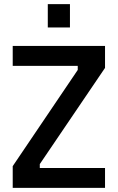

<svg xmlns="http://www.w3.org/2000/svg" viewBox="-20 -916 574 936"><path d="M321 -782V-896H213V-782ZM359 -595V-575L42 -106V0H492V-97H174V-116L492 -585V-692H42V-595Z"/></svg>

Font: RazerF5 SemiBold
Style: Regular
Weight: 600
Foundry: Razer Inc.
Version: Version 2